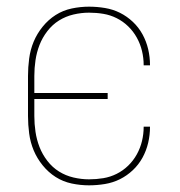

<svg xmlns="http://www.w3.org/2000/svg" viewBox="-20 -548 540 576"><path d="M247 8Q221 8 195 2.5Q169 -3 147 -17Q125 -31 108 -52Q91 -73 81 -97Q71 -121 67.5 -147.5Q64 -174 64 -200V-320Q64 -346 67.5 -372.5Q71 -399 81 -423Q91 -447 108 -468Q125 -489 147 -503Q169 -517 195 -522.5Q221 -528 247 -528Q271 -528 295 -524Q319 -520 340 -509.5Q361 -499 378.5 -482.5Q396 -466 407.5 -445Q419 -424 424.5 -400.5Q430 -377 430 -353V-352H411V-353Q411 -374 406 -395Q401 -416 390.5 -435Q380 -454 364.5 -469Q349 -484 330 -493.5Q311 -503 290 -506.5Q269 -510 247 -510Q224 -510 200.5 -504.5Q177 -499 157 -486.5Q137 -474 122 -454.5Q107 -435 98.5 -413Q90 -391 86.5 -367.5Q83 -344 83 -320V-269H303V-251H83V-200Q83 -176 86.5 -152.5Q90 -129 98.5 -107Q107 -85 122 -65.5Q137 -46 157 -33.5Q177 -21 200.5 -15.5Q224 -10 247 -10Q269 -10 290 -13.5Q311 -17 330 -26.5Q349 -36 364.5 -51Q380 -66 390.5 -85Q401 -104 406 -125Q411 -146 411 -167V-168H430V-167Q430 -143 424.5 -119.5Q419 -96 407.5 -75Q396 -54 378.5 -37.5Q361 -21 340 -10.5Q319 0 295 4Q271 8 247 8Z"/></svg>

Font: Iosevka Curly Thin
Style: Regular
Weight: 100
Monospace: yes
Designer: Belleve Invis
Foundry: Belleve Invis
Version: Version 22.1.2; ttfautohint (v1.8.4)